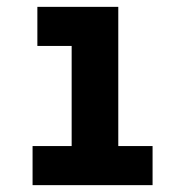

<svg xmlns="http://www.w3.org/2000/svg" viewBox="-20 -540 540 560"><path d="M75 0V-114H189V-406H89V-520H325V-114H425V0Z"/></svg>

Font: Iosevka Heavy
Style: Regular
Weight: 900
Monospace: yes
Designer: Belleve Invis
Foundry: Belleve Invis
Version: Version 32.5.0; ttfautohint (v1.8.4)